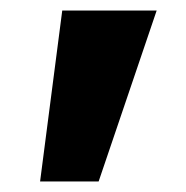

<svg xmlns="http://www.w3.org/2000/svg" viewBox="-20 -720 353 364"><path d="M98 -700H277L167 -376H56Z"/></svg>

Font: Jost* Heavy
Style: Regular
Weight: 800
Version: Version 3.7